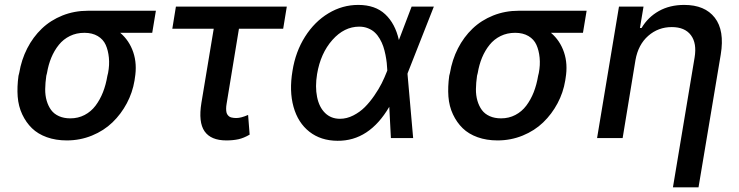

<svg xmlns="http://www.w3.org/2000/svg" viewBox="-20 -573 3069 797"><path d="M56.8 -258.5 59.7 -269.9Q68.9 -324.9 93 -372.2Q117.2 -419.4 153.6 -454.2Q190 -489 239.3 -508.7Q288.7 -528.4 345.2 -528.4H627.1L611.9 -436.8H479Q516.7 -404.8 533.2 -356Q549.7 -307.2 539.8 -248.6L538.4 -238.6Q530.2 -188.9 506.4 -144.2Q482.6 -99.4 446.9 -65Q411.2 -30.5 361.9 -10.3Q312.5 9.9 257.1 9.9Q211.6 9.9 174.5 -3.4Q137.4 -16.7 112.7 -40.7Q88.1 -64.6 72.3 -98.2Q56.5 -131.7 53.4 -172.1Q50.4 -212.4 56.8 -258.5ZM175.1 -269.9 172.2 -258.5Q168 -229.4 167.6 -203.3Q167.3 -177.2 173.8 -154.8Q180.4 -132.5 192.3 -116.3Q204.2 -100.1 224.6 -90.9Q245 -81.7 272 -81.7Q304.3 -81.7 331.1 -95.7Q358 -109.7 376.6 -134.4Q395.2 -159.1 407.5 -190.3Q419.7 -221.6 425.8 -258.5L428.6 -269.9Q435 -303.3 432 -333.6Q429 -364 418.7 -386.9Q408.4 -409.8 385.7 -423.3Q362.9 -436.8 330.3 -436.8Q297.2 -436.8 270.1 -423.5Q242.9 -410.2 224.1 -386.7Q205.3 -363.3 193 -333.8Q180.8 -304.3 175.1 -269.9Z M1170.5 -545.5 1155.5 -453.8H971.9L920.8 -143.1Q918.7 -131.4 918.7 -122.2Q918.7 -112.9 920.1 -106.7Q921.5 -100.5 924.9 -96.1Q928.3 -91.6 932 -89.1Q935.7 -86.6 941.2 -85.2Q946.7 -83.8 951.2 -83.5Q955.6 -83.1 961.6 -83.1Q980.5 -83.1 1009.9 -95.9L1016.3 -14.2Q992.2 0 969.8 5Q947.4 9.9 919.7 9.9Q855.5 9.9 829.2 -27.9Q802.9 -65.7 816.1 -146.3L867.2 -453.8H695.3L710.2 -545.5Z M1380.7 11.4Q1311.8 11 1264.4 -26.1Q1217 -63.2 1198.5 -129.3Q1180 -195.3 1194.2 -279.1Q1206.7 -358.3 1246.3 -420.8Q1285.9 -483.3 1343.6 -517.9Q1401.3 -552.6 1467 -552.6Q1537.6 -552.6 1579 -513.8Q1620.4 -475.1 1635.7 -407.3H1636L1688.6 -545.5H1780.9L1672.9 -271.3L1671.5 -266.7L1695 0H1602.6L1595.9 -129.6Q1512.4 12.8 1380.7 11.4ZM1587.7 -280.5V-280.9Q1587 -296.9 1585.4 -311.8Q1583.8 -326.7 1580.1 -345.5Q1576.3 -364.3 1571 -380.1Q1565.7 -396 1556.6 -411.6Q1547.6 -427.2 1536 -438Q1524.5 -448.9 1507.8 -455.6Q1491.1 -462.4 1471.2 -462.4Q1408.7 -462.4 1359.7 -407.1Q1310.7 -351.9 1296.2 -265.6Q1287.6 -212.7 1296.2 -170.5Q1304.7 -128.2 1329.4 -104Q1354 -79.9 1391.3 -79.9Q1419.4 -79.9 1446.6 -93.8Q1473.7 -107.6 1494.3 -128.2Q1514.9 -148.8 1533.7 -176.1Q1552.6 -203.5 1564.5 -227.3Q1576.3 -251.1 1585.6 -274.9Z M1844.8 -258.5 1847.7 -269.9Q1856.9 -324.9 1881 -372.2Q1905.2 -419.4 1941.6 -454.2Q1978 -489 2027.3 -508.7Q2076.7 -528.4 2133.2 -528.4H2415.1L2399.9 -436.8H2267Q2304.7 -404.8 2321.2 -356Q2337.7 -307.2 2327.8 -248.6L2326.3 -238.6Q2318.2 -188.9 2294.4 -144.2Q2270.6 -99.4 2234.9 -65Q2199.2 -30.5 2149.9 -10.3Q2100.5 9.9 2045.1 9.9Q1999.6 9.9 1962.5 -3.4Q1925.4 -16.7 1900.7 -40.7Q1876.1 -64.6 1860.3 -98.2Q1844.5 -131.7 1841.4 -172.1Q1838.4 -212.4 1844.8 -258.5ZM1963.1 -269.9 1960.2 -258.5Q1956 -229.4 1955.6 -203.3Q1955.3 -177.2 1961.8 -154.8Q1968.4 -132.5 1980.3 -116.3Q1992.2 -100.1 2012.6 -90.9Q2033 -81.7 2060 -81.7Q2092.3 -81.7 2119.1 -95.7Q2146 -109.7 2164.6 -134.4Q2183.2 -159.1 2195.5 -190.3Q2207.7 -221.6 2213.8 -258.5L2216.6 -269.9Q2223 -303.3 2220 -333.6Q2217 -364 2206.7 -386.9Q2196.4 -409.8 2173.7 -423.3Q2150.9 -436.8 2118.3 -436.8Q2085.2 -436.8 2058.1 -423.5Q2030.9 -410.2 2012.1 -386.7Q1993.3 -363.3 1981 -333.8Q1968.8 -304.3 1963.1 -269.9Z M2617.9 -323.9 2564.6 0H2458.5L2549.4 -545.5H2651.3L2636.4 -456.7H2643.1Q2669.7 -501.8 2715 -527.2Q2760.3 -552.6 2820.3 -552.6Q2905.9 -552.6 2947.1 -499.5Q2988.3 -446.4 2971.9 -346.9L2879.6 204.5H2773.4L2863.3 -334.2Q2873.2 -393.5 2848 -427Q2822.8 -460.6 2768.5 -460.6Q2712.4 -460.6 2670.8 -424.2Q2629.3 -387.8 2617.9 -323.9Z"/></svg>

Font: Karasuma Gothic
Style: Medium Italic
Weight: 500
Italic angle: 9.39998°
Designer: Rasmus Andersson / Ryoko Nishizuka
Foundry: Genbu
Version: Version 1.00